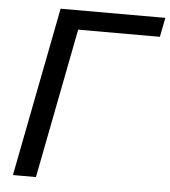

<svg xmlns="http://www.w3.org/2000/svg" viewBox="-52 -777 731 824"><g transform="rotate(5 313.5 -364.5)"><path d="M34.2 0H133.3L258.8 -646H610.8L627 -729H175.8Z"/></g></svg>

Font: Hack
Style: Oblique
Weight: 400
Italic angle: -12°
Monospace: yes
Designer: Christopher Simpkins
Foundry: Christopher Simpkins
Version: Version 2.010